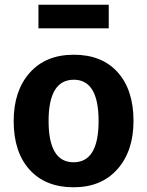

<svg xmlns="http://www.w3.org/2000/svg" viewBox="-20 -778 624 814"><path d="M441 -658H143V-758H441ZM546 -265Q546 -138 478 -61Q410 16 292 16Q173 16 105.5 -58.5Q38 -133 38 -265Q38 -393 106 -469.5Q174 -546 293 -546Q412 -546 479 -471.5Q546 -397 546 -265ZM293 -440Q186 -440 186 -265Q186 -90 292 -90Q398 -90 398 -265Q398 -440 293 -440Z"/></svg>

Font: FiraGO SemiBold
Style: Regular
Weight: 600
Designer: bBox Type
Foundry: bBox Type GmbH
Version: Version 1.001;PS 001.001;hotconv 1.0.88;makeotf.lib2.5.64775